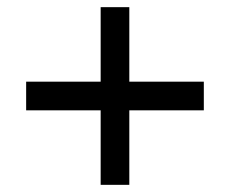

<svg xmlns="http://www.w3.org/2000/svg" viewBox="-20 -516 642 536"><path d="M261 0V-208H53V-288H261V-496H341V-288H549V-208H341V0Z"/></svg>

Font: Atkinson Hyperlegible Pro
Style: Regular
Weight: 400
Designer: Elliott Scott, Megan Eiswerth, Linus Boman, Theodore Petrosky, Jacob Perez
Foundry: Braille Institute
Version: Version 1.5.1